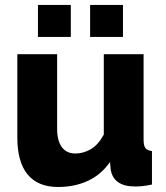

<svg xmlns="http://www.w3.org/2000/svg" viewBox="-20 -743 667 773"><path d="M49.8 -189V-524.9H210V-224.1Q210 -176.3 229 -150.6Q248 -125 283.2 -125Q315.4 -125 345.2 -142.1Q375 -159.2 397.9 -201.2V-524.9H558.1V-180.2Q558.1 -156.2 565.7 -146.7Q573.2 -137.2 591.8 -134.8V0Q568.8 4.9 553 6.3Q537.1 7.8 523.9 7.8Q438 7.8 425.8 -59.1L422.9 -90.8Q386.7 -39.1 333.3 -14.6Q279.8 9.8 213.9 9.8Q132.8 9.8 91.3 -40.5Q49.8 -90.8 49.8 -189ZM132.8 -594.2V-723.1H265.1V-594.2ZM342.8 -594.2V-723.1H475.1V-594.2Z"/></svg>

Font: Raleway ExtraBold
Style: Regular
Weight: 800
Designer: Matt McInerney, Pablo Impallari, Rodrigo Fuenzalida
Foundry: Matt McInerney, Pablo Impallari, Rodrigo Fuenzalida
Version: Version 3.000g; ttfautohint (v1.5) -l 8 -r 28 -G 28 -x 14 -D